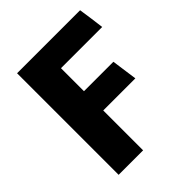

<svg xmlns="http://www.w3.org/2000/svg" viewBox="-192 -794 909 909"><g transform="rotate(-45 262.5 -340.0)"><path d="M453 -267H238V0H74V-680H496Q501 -648 505.5 -615Q510 -582 514 -550H238V-396H435Z"/></g></svg>

Font: Palanquin Dark SemiBold
Style: Regular
Weight: 600
Designer: Pria Ravichandran
Version: Version 1.001